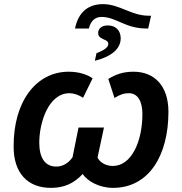

<svg xmlns="http://www.w3.org/2000/svg" viewBox="-20 -899 879 929"><path d="M343 -761H410C419 -799 441 -817 471 -817C543 -817 585 -761 689 -761H697L711 -823H699C615 -823 559 -879 478 -879C409 -879 359 -842 343 -761ZM447 -642 439 -605C523 -626 564 -665 564 -714C564 -751 540 -776 502 -776C473 -776 455 -762 455 -739C455 -719 471 -714 485 -707C495 -703 504 -698 504 -687C504 -671 486 -656 447 -642ZM226 10C290 10 337 -11 380 -57C404 -22 460 10 527 10C700 10 795 -146 795 -358C795 -484 727 -552 626 -552C575 -552 540 -539 504 -517L534 -425C563 -443 581 -448 604 -448C646 -448 669 -409 669 -348C669 -212 615 -96 526 -96C494 -96 463 -112 452 -137L483 -282H360L331 -138C311 -109 283 -93 252 -93C199 -93 170 -134 170 -209C170 -305 214 -447 315 -448C337 -448 358 -441 382 -426L428 -520C404 -537 365 -552 312 -552C156 -552 45 -409 46 -191C45 -63 113 10 226 10Z"/></svg>

Font: Noto Sans SemiBold
Style: Italic
Weight: 600
Italic angle: -12°
Designer: Monotype Design Team
Foundry: Monotype Imaging Inc.
Version: Version 2.013